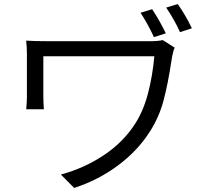

<svg xmlns="http://www.w3.org/2000/svg" viewBox="-20 -858 1017 937"><path d="M789.3 -695.4 731.2 -676.8Q717.9 -706.5 700.5 -738Q683.1 -769.5 665.9 -795.7L722.4 -813.1Q758.5 -758.7 789.3 -695.4ZM916.5 -720.1 858.4 -701Q845.1 -731.3 827.1 -762.9Q809.2 -794.6 791 -821L847.5 -838.1Q884.9 -785.3 916.5 -720.1ZM819.8 -580.7 816.9 -563Q799.8 -448.6 778 -367.1Q756.2 -285.5 711.3 -215.7Q652 -122.2 555.7 -50.5Q459.4 21.1 342 59.2L277 -6.3Q389.6 -36.3 485.8 -100.1Q581.9 -163.9 640.1 -255.2Q679.8 -316.8 702.3 -402.4Q724.7 -488 733.2 -583.4H191.5V-386.4Q191.5 -359.4 194.2 -324.6H107.9Q111.3 -360.5 111.3 -386.4V-595.1Q111.3 -626.8 107.7 -659.7Q146 -657 211.2 -657H714Q751.8 -657 774.3 -662.4L832.4 -625.5Q828.7 -618 825.1 -604.3Q821.5 -590.6 819.8 -580.7Z"/></svg>

Font: Min Sans VF VF
Style: Regular
Weight: 400
Designer: Jinseong-Kim, NotoSansCJK, Nunito
Foundry: Jinseong-Kim
Version: Version 1.420;Glyphs 3.1.2 (3151)